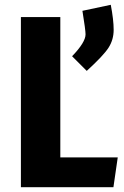

<svg xmlns="http://www.w3.org/2000/svg" viewBox="-20 -779 516 799"><path d="M441 -759Q453 -696 453 -655Q453 -614 432 -581Q411 -548 341 -484L280 -545Q336 -603 336 -636Q336 -654 323 -734ZM231 -708V-124H470L452 0H67V-708Z"/></svg>

Font: Magra
Style: Bold
Weight: 600
Designer: Viviana Monsalve
Foundry: Viviana Monsalve
Version: Version 1.001